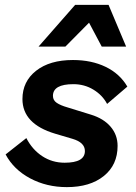

<svg xmlns="http://www.w3.org/2000/svg" viewBox="-20 -756 559 787"><path d="M138 -565 288 -736H425L497 -565H397L345 -663L248 -565ZM3 -123 88 -190Q112 -143 153 -116Q194 -89 245 -89Q328 -89 328 -137Q328 -172 277 -187L206 -208Q72 -248 72 -350Q72 -422 128 -466Q184 -510 279 -510Q355 -510 413 -482Q471 -454 502 -401L419 -330Q400 -366 363 -388.5Q326 -411 281 -411Q197 -411 197 -363Q197 -345 212.5 -334.5Q228 -324 256 -316L353 -286Q405 -270 433.5 -236.5Q462 -203 462 -158Q462 -80 405.5 -34.5Q349 11 254 11Q171 11 103.5 -25Q36 -61 3 -123Z"/></svg>

Font: Elaine Sans SemiBold
Style: Italic
Weight: 600
Italic angle: -13°
Designer: Wei Huang
Foundry: Wei Huang
Version: Version 2.001;December 24, 2019;FontCreator 12.0.0.2547 64-b